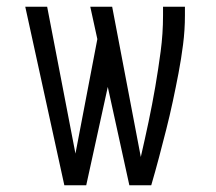

<svg xmlns="http://www.w3.org/2000/svg" viewBox="-20 -550 640 570"><path d="M171 0 55 -530H120L204 -94L269 -434L248 -530H313L398 -84Q410 -136 421 -188Q432 -240 441 -292.5Q450 -345 457 -397.5Q464 -450 464 -504V-530H529V-504Q529 -461 523.5 -418Q518 -375 510 -333Q502 -291 493 -249Q484 -207 473.5 -165.5Q463 -124 452 -82.5Q441 -41 429 0H364L300 -292L236 0Z"/></svg>

Font: Iosevka Curly Light Extended
Style: Regular
Weight: 300
Width: 7
Monospace: yes
Designer: Belleve Invis
Foundry: Belleve Invis
Version: Version 11.1.0; ttfautohint (v1.8.3)